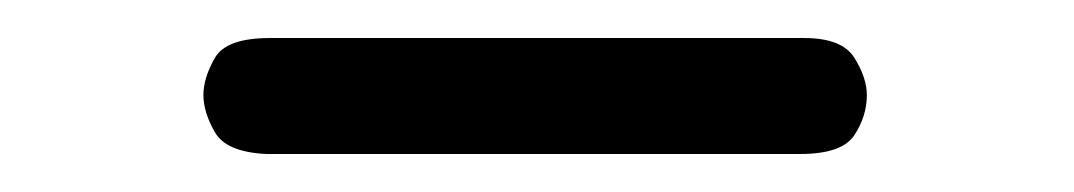

<svg xmlns="http://www.w3.org/2000/svg" viewBox="-20 -266 565 101"><path d="M87 -216Q87 -225 93 -235.5Q99 -246 122 -246H403Q423 -246 429.5 -235.5Q436 -225 436 -216Q436 -205 429.5 -195Q423 -185 401 -185H120Q99 -186 93 -196.5Q87 -207 87 -216Z"/></svg>

Font: CMU Typewriter Custom
Style: Regular
Weight: 500
Monospace: yes
Version: Version 0.7.0